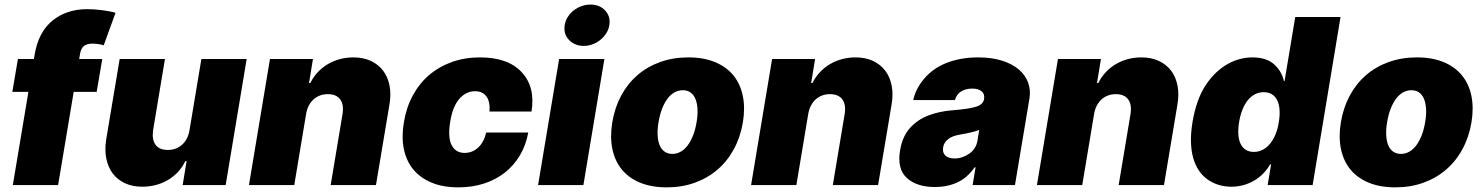

<svg xmlns="http://www.w3.org/2000/svg" viewBox="-20 -801 6419 831"><path d="M33.4 -403.4 57.5 -545.5H126.8L129.3 -561.1Q145.2 -661.6 207.4 -712Q268.5 -761.4 358 -761.4Q372.2 -761.4 387.8 -760.3Q403.4 -759.2 419.4 -757.3Q435.4 -755.3 450.8 -752.5Q466.3 -749.6 480.1 -745.7L429 -605.1Q403.8 -612.2 380.7 -612.2Q366.8 -612.2 357.4 -609.2Q348 -606.2 341.8 -600.5Q335.6 -594.8 332 -587Q328.5 -579.2 326.7 -569.6L322.8 -545.5H422.6L398.4 -403.4H299L231.5 0H35.5L103 -403.4Z M439.6 -197.4 497.9 -545.5H693.9L642.8 -238.6Q636.7 -197.8 652.9 -174.9Q669 -152 706.7 -152Q724.8 -152 740.6 -158Q756.4 -164.1 768.6 -175.2Q780.9 -186.4 789.1 -202.4Q797.2 -218.4 800.4 -238.6L851.6 -545.5H1047.6L956.7 0H770.6L787.6 -103.7H782Q769.2 -76.7 749.5 -55.9Q729.8 -35.2 705.4 -21.1Q681.1 -7.1 653.2 0Q625.4 7.1 595.9 7.1Q552.9 7.1 520.4 -8.2Q487.9 -23.4 467.7 -50.6Q447.4 -77.8 440 -115.2Q432.5 -152.7 439.6 -197.4Z M1057.5 0 1148.4 -545.5H1334.5L1317.5 -441.8H1323.2Q1336.6 -468.8 1356.2 -489.3Q1375.7 -509.9 1399.9 -524Q1424 -538 1451.7 -545.3Q1479.4 -552.6 1509.2 -552.6Q1552.6 -552.6 1585.2 -537.3Q1617.9 -522 1638.3 -494.9Q1658.7 -467.7 1666 -430.2Q1673.3 -392.8 1665.5 -348L1607.2 0H1411.2L1462.4 -306.8Q1469.1 -347.7 1452.6 -370.6Q1436.1 -393.5 1398.4 -393.5Q1380.3 -393.5 1364.7 -387.6Q1349.1 -381.7 1336.8 -370.6Q1324.6 -359.4 1316.2 -343.2Q1307.9 -327.1 1304.7 -306.8L1253.6 0Z M1728 -271.3Q1738.3 -334.9 1766.2 -386.9Q1794 -438.9 1836.8 -475.7Q1879.6 -512.4 1935.5 -532.5Q1991.5 -552.6 2057.5 -552.6Q2178.3 -552.6 2237.9 -488.6Q2297.6 -424.7 2280.5 -318.2H2098.7Q2101.9 -361.2 2085.2 -383.7Q2068.5 -406.2 2036.2 -406.2Q1996.8 -406.2 1967.9 -373Q1938.9 -339.8 1928.3 -272.7Q1917.6 -205.6 1935 -172.4Q1952.4 -139.2 1990.8 -139.2Q2024.1 -139.2 2049 -161.8Q2073.9 -184.3 2084.5 -227.3H2266.3Q2256.4 -172.9 2230.5 -129.1Q2204.5 -85.2 2165.5 -54.3Q2126.4 -23.4 2075.3 -6.7Q2024.1 9.9 1963.8 9.9Q1897.4 9.9 1848.2 -10.5Q1799 -30.9 1768.6 -67.8Q1738.3 -104.8 1727.8 -156.6Q1717.3 -208.5 1728 -271.3Z M2399.9 -545.5H2595.9L2505 0H2308.9ZM2424 -691.8Q2427.2 -711.6 2437.7 -728Q2448.2 -744.3 2463.4 -756.2Q2478.7 -768.1 2497.3 -774.7Q2516 -781.2 2535.5 -781.2Q2575.6 -781.2 2599.4 -755.3Q2623.6 -729 2617.2 -691.8Q2614 -672.2 2603.3 -655.9Q2592.7 -639.6 2577.6 -627.7Q2562.5 -615.8 2544 -609Q2525.6 -602.3 2506.4 -602.3Q2467.3 -602.3 2442.1 -628.9Q2418.3 -654.5 2424 -691.8Z M2630 -271.3Q2640.6 -335.2 2668.5 -387.1Q2696.4 -438.9 2738.8 -475.7Q2781.2 -512.4 2837.2 -532.5Q2893.1 -552.6 2959.5 -552.6Q3025.9 -552.6 3074.9 -532.1Q3123.9 -511.7 3154.1 -474.8Q3184.3 -437.9 3195 -386Q3205.6 -334.2 3195.3 -271.3Q3184.7 -208.1 3156.6 -156.1Q3128.6 -104 3085.9 -67.3Q3043.3 -30.5 2987.6 -10.3Q2931.8 9.9 2865.8 9.9Q2799.4 9.9 2750.2 -10.5Q2701 -30.9 2671 -67.8Q2641 -104.8 2630.3 -156.6Q2619.7 -208.5 2630 -271.3ZM2889.9 -134.9Q2909.1 -134.9 2926 -144.4Q2942.8 -153.8 2956.3 -171.7Q2969.8 -189.6 2979.8 -215.2Q2989.7 -240.8 2995 -272.7Q3000.4 -304.7 2998.8 -330.3Q2997.2 -355.8 2989.5 -373.8Q2981.9 -391.7 2968.2 -401.1Q2954.5 -410.5 2935.4 -410.5Q2916.2 -410.5 2899.3 -401.1Q2882.5 -391.7 2869 -373.8Q2855.5 -355.8 2845.5 -330.3Q2835.6 -304.7 2830.3 -272.7Q2824.9 -240.8 2826.3 -215.2Q2827.8 -189.6 2835.4 -171.7Q2843 -153.8 2856.9 -144.4Q2870.7 -134.9 2889.9 -134.9Z M3230.8 0 3321.7 -545.5H3507.8L3490.8 -441.8H3496.4Q3509.9 -468.8 3529.5 -489.3Q3549 -509.9 3573.2 -524Q3597.3 -538 3625 -545.3Q3652.7 -552.6 3682.5 -552.6Q3725.9 -552.6 3758.5 -537.3Q3791.2 -522 3811.6 -494.9Q3832 -467.7 3839.3 -430.2Q3846.6 -392.8 3838.8 -348L3780.5 0H3584.5L3635.7 -306.8Q3642.4 -347.7 3625.9 -370.6Q3609.4 -393.5 3571.7 -393.5Q3553.6 -393.5 3538 -387.6Q3522.4 -381.7 3510.1 -370.6Q3497.9 -359.4 3489.5 -343.2Q3481.2 -327.1 3478 -306.8L3426.8 0Z M3875.7 -150.6Q3885.7 -210.6 3918.3 -246.8Q3951.7 -283.7 3999.3 -301.7Q4046.9 -319.6 4104.4 -323.9Q4139.9 -326.7 4164.2 -330.4Q4188.6 -334.2 4204.5 -339.1Q4235.1 -348.7 4239.3 -372.2V-373.6Q4242.5 -394.9 4228.2 -406.2Q4213.8 -417.6 4188.2 -417.6Q4160.5 -417.6 4140.4 -405.5Q4120.4 -393.5 4112.9 -367.9H3932.5Q3943.5 -417.3 3979.4 -459.9Q3997.2 -481.2 4020.6 -498.2Q4044 -515.3 4073.3 -527.3Q4102.6 -539.4 4137.8 -546Q4172.9 -552.6 4213.8 -552.6Q4272 -552.6 4316.2 -538.7Q4360.4 -524.9 4389 -500.7Q4417.6 -476.6 4429.7 -443.9Q4441.8 -411.2 4435.4 -373.6L4372.9 0H4189.6L4202.4 -76.7H4198.2Q4166.2 -30.9 4122.9 -11.2Q4079.5 8.5 4026.3 8.5Q3948.5 8.5 3905.2 -30.5Q3861.9 -69.6 3875.7 -150.6ZM4111.5 -115.1Q4144.5 -115.1 4174.7 -135.7Q4204.5 -155.9 4210.9 -193.2L4218 -238.6Q4202.1 -232.2 4181.3 -227.6Q4160.5 -223 4137.1 -218.8Q4101.6 -213.4 4083.1 -198.3Q4064.6 -183.2 4061.8 -161.9Q4058.6 -139.6 4072.3 -127.3Q4085.9 -115.1 4111.5 -115.1Z M4468 0 4558.9 -545.5H4745L4728 -441.8H4733.7Q4747.2 -468.8 4766.7 -489.3Q4786.2 -509.9 4810.4 -524Q4834.5 -538 4862.2 -545.3Q4889.9 -552.6 4919.7 -552.6Q4963.1 -552.6 4995.7 -537.3Q5028.4 -522 5048.8 -494.9Q5069.2 -467.7 5076.5 -430.2Q5083.8 -392.8 5076 -348L5017.8 0H4821.7L4872.9 -306.8Q4879.6 -347.7 4863.1 -370.6Q4846.6 -393.5 4808.9 -393.5Q4790.8 -393.5 4775.2 -387.6Q4759.6 -381.7 4747.3 -370.6Q4735.1 -359.4 4726.7 -343.2Q4718.4 -327.1 4715.2 -306.8L4664.1 0Z M5141.3 -272.7Q5158 -371.4 5198.9 -433.2Q5219.5 -464.1 5243.4 -486.7Q5267.4 -509.2 5293.3 -523.8Q5319.2 -538.4 5346.4 -545.5Q5373.6 -552.6 5400.6 -552.6Q5461.3 -552.6 5494.7 -522.4Q5527.7 -492.5 5536.9 -450.3H5539.8L5585.9 -727.3H5782L5661.2 0H5466.6L5481.5 -89.5H5477.3Q5464.1 -66.8 5446.2 -48.8Q5428.3 -30.9 5406.6 -18.5Q5384.9 -6 5360.4 0.5Q5335.9 7.1 5309.7 7.1Q5252.1 7.1 5207.7 -23.4Q5185.7 -38.7 5169.7 -61.8Q5153.8 -84.9 5144.7 -116.1Q5135.7 -147.4 5134.6 -186.4Q5133.5 -225.5 5141.3 -272.7ZM5407 -143.5Q5427.2 -143.5 5444.8 -152.5Q5462.4 -161.6 5476.4 -178.3Q5490.4 -195 5500.4 -218.9Q5510.3 -242.9 5514.9 -272.7Q5519.9 -303.3 5517.9 -327.2Q5516 -351.2 5507.5 -367.9Q5498.9 -384.6 5484.4 -393.3Q5469.8 -402 5449.6 -402Q5429.3 -402 5412.1 -393.3Q5394.9 -384.6 5381.2 -367.9Q5367.5 -351.2 5357.8 -327.2Q5348 -303.3 5343 -272.7Q5338.1 -242.5 5339.8 -218.4Q5341.6 -194.2 5349.8 -177.7Q5358 -161.2 5372.3 -152.3Q5386.7 -143.5 5407 -143.5Z M5783.4 -271.3Q5794 -335.2 5821.9 -387.1Q5849.8 -438.9 5892.2 -475.7Q5934.7 -512.4 5990.6 -532.5Q6046.5 -552.6 6112.9 -552.6Q6179.3 -552.6 6228.3 -532.1Q6277.3 -511.7 6307.5 -474.8Q6337.7 -437.9 6348.4 -386Q6359 -334.2 6348.7 -271.3Q6338.1 -208.1 6310 -156.1Q6282 -104 6239.3 -67.3Q6196.7 -30.5 6141 -10.3Q6085.2 9.9 6019.2 9.9Q5952.8 9.9 5903.6 -10.5Q5854.4 -30.9 5824.4 -67.8Q5794.4 -104.8 5783.7 -156.6Q5773.1 -208.5 5783.4 -271.3ZM6043.3 -134.9Q6062.5 -134.9 6079.4 -144.4Q6096.2 -153.8 6109.7 -171.7Q6123.2 -189.6 6133.2 -215.2Q6143.1 -240.8 6148.4 -272.7Q6153.8 -304.7 6152.2 -330.3Q6150.6 -355.8 6142.9 -373.8Q6135.3 -391.7 6121.6 -401.1Q6108 -410.5 6088.8 -410.5Q6069.6 -410.5 6052.7 -401.1Q6035.9 -391.7 6022.4 -373.8Q6008.9 -355.8 5998.9 -330.3Q5989 -304.7 5983.7 -272.7Q5978.3 -240.8 5979.8 -215.2Q5981.2 -189.6 5988.8 -171.7Q5996.4 -153.8 6010.3 -144.4Q6024.1 -134.9 6043.3 -134.9Z"/></svg>

Font: Inter P Black
Style: Italic
Weight: 900
Italic angle: -9.40001°
Designer: Rasmus Andersson
Foundry: rsms
Version: Version 3.018;git-588b23468